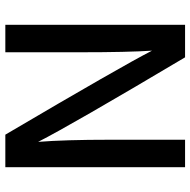

<svg xmlns="http://www.w3.org/2000/svg" viewBox="-17 -697 714 720"><g transform="rotate(-90 340.0 -337.0)"><path d="M176 0H73V-674H195Q454 -234 510 -124Q504 -215 504 -391V-674H607V0H485Q230 -429 168 -551Q176 -451 176 -282Z"/></g></svg>

Font: Hind Mysuru Medium
Style: Regular
Weight: 500
Designer: Manushi Parikh, Hitesh Malaviya
Foundry: Indian Type Foundry
Version: Version 0.703;PS 1.0;hotconv 1.0.86;makeotf.lib2.5.63406